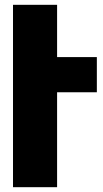

<svg xmlns="http://www.w3.org/2000/svg" viewBox="-20 -777 426 797"><path d="M382 -540V-394H217V0H34V-757H217V-540Z"/></svg>

Font: Montserrat arm2
Style: Bold
Weight: 700
Designer: Julieta Ulanovsky
Foundry: Julieta Ulanovsky
Version: Version 6.000